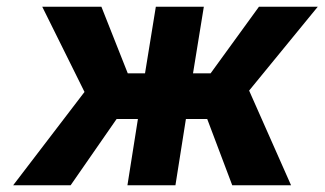

<svg xmlns="http://www.w3.org/2000/svg" viewBox="-20 -548 960 568"><path d="M19 0H189L325 -196H388L357 0H499L530 -196H593L667 0H841L717 -280L920 -528H746L603 -331H551L583 -528H441L409 -331H358L280 -528H105L230 -276Z"/></svg>

Font: Asimov Pro
Style: BdObl
Weight: 700
Designer: Google
Version: Version 2.000980; 2014